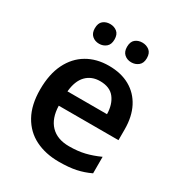

<svg xmlns="http://www.w3.org/2000/svg" viewBox="-177 -865 933 997"><g transform="rotate(30 290.0 -366.5)"><path d="M298 -552Q371 -552 423.5 -522.5Q476 -493 504.5 -438Q533 -383 533 -306V-242H175Q177 -167 216 -126.5Q255 -86 326 -86Q378 -86 419.5 -96Q461 -106 505 -126V-27Q465 -8 422.5 1Q380 10 320 10Q240 10 179 -20.5Q118 -51 83.5 -113Q49 -175 49 -267Q49 -359 80.5 -422.5Q112 -486 168 -519Q224 -552 298 -552ZM298 -460Q247 -460 215 -427Q183 -394 177 -329H414Q413 -387 385 -423.5Q357 -460 298 -460ZM136 -684Q136 -715 153 -729Q170 -743 195 -743Q219 -743 236.5 -729Q254 -715 254 -684Q254 -654 236.5 -639.5Q219 -625 195 -625Q170 -625 153 -640Q136 -655 136 -684ZM329 -684Q329 -715 346 -729Q363 -743 388 -743Q412 -743 430 -729Q448 -715 448 -684Q448 -654 430 -639.5Q412 -625 388 -625Q363 -625 346 -640Q329 -655 329 -684Z"/></g></svg>

Font: Noto Sans New Tai Lue SemiBold
Style: Regular
Weight: 600
Version: Version 2.003